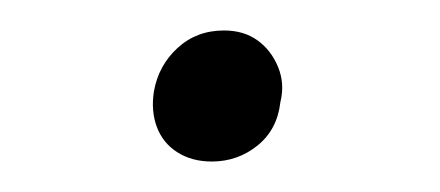

<svg xmlns="http://www.w3.org/2000/svg" viewBox="-20 -273 289 126"><path d="M119 -167Q106 -167 96.5 -173Q87 -179 83 -189.5Q79 -200 81 -213Q84 -230 96.5 -241.5Q109 -253 127 -253Q140 -253 149 -246.5Q158 -240 162.5 -229Q167 -218 164 -206Q162 -188 149 -177.5Q136 -167 119 -167Z"/></svg>

Font: Ysabeau Infant Light
Style: Italic
Weight: 300
Italic angle: -12°
Designer: Christian Thalmann (Catharsis Fonts)
Version: Version 2.001;gftools[0.9.30]; featfreeze: ss01,ss02,lnum